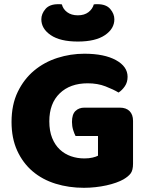

<svg xmlns="http://www.w3.org/2000/svg" viewBox="-20 -879 704 915"><path d="M614 -99Q614 -68 603 -53Q592 -38 568 -24Q554 -16 533 -8.5Q512 -1 487 4.5Q462 10 434.5 13Q407 16 380 16Q308 16 245 -3.5Q182 -23 135.5 -62.5Q89 -102 62 -161Q35 -220 35 -298Q35 -380 64.5 -441Q94 -502 142.5 -542.5Q191 -583 253.5 -603Q316 -623 382 -623Q477 -623 532.5 -592.5Q588 -562 588 -513Q588 -487 575 -468Q562 -449 545 -438Q520 -453 482.5 -467.5Q445 -482 398 -482Q314 -482 264.5 -434Q215 -386 215 -301Q215 -255 228.5 -221.5Q242 -188 265 -166.5Q288 -145 318 -134.5Q348 -124 382 -124Q404 -124 421 -128Q438 -132 447 -137V-231H340Q334 -242 328.5 -260Q323 -278 323 -298Q323 -334 339.5 -350Q356 -366 382 -366H551Q581 -366 597.5 -349.5Q614 -333 614 -303ZM351 -681Q267 -681 222 -711.5Q177 -742 177 -787Q177 -813 196.5 -836Q216 -859 257 -859Q262 -859 266 -859Q270 -859 275 -858Q280 -836 300 -821Q320 -806 351 -806Q382 -806 401.5 -821Q421 -836 427 -858Q432 -859 436 -859Q440 -859 445 -859Q486 -859 505.5 -836Q525 -813 525 -787Q525 -742 480 -711.5Q435 -681 351 -681Z"/></svg>

Font: Baloo Tammudu
Style: Regular
Weight: 400
Designer: Omkar Shende and Ek Type
Foundry: Ek Type
Version: Version 1.007;PS 1.000;hotconv 1.0.88;makeotf.lib2.5.647800